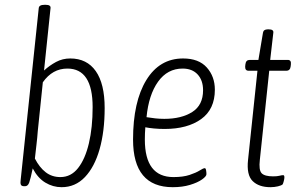

<svg xmlns="http://www.w3.org/2000/svg" viewBox="-20 -772 1256 798"><path d="M236 6Q200 6 168.5 -13Q137 -32 116 -72Q107 -29 101.5 -13.5Q96 2 84 2H81Q69 2 66.5 -5Q64 -12 66 -25L141 -738Q142 -752 165 -752H170Q192 -752 190 -738L163 -479Q186 -500 213 -514.5Q240 -529 272 -529Q341 -529 378 -476.5Q415 -424 415 -323Q415 -226 394 -152Q373 -78 333 -36Q293 6 236 6ZM231 -36Q275 -36 304.5 -73.5Q334 -111 349.5 -176.5Q365 -242 365 -327Q365 -487 260 -487Q198 -487 158 -430L137 -227Q135 -199 131.5 -170Q128 -141 125 -113Q144 -76 170 -56Q196 -36 231 -36Z M698 6Q533 6 533 -192Q533 -349 588 -439Q643 -529 741 -529Q806 -529 839.5 -491.5Q873 -454 873 -399Q873 -318 816 -277Q759 -236 664 -236Q641 -236 620 -238Q599 -240 584 -243Q582 -217 582 -192Q582 -36 701 -36Q741 -36 768 -45Q795 -54 810 -63.5Q825 -73 831 -73Q835 -73 836.5 -64.5Q838 -56 838 -48Q838 -39 819.5 -26Q801 -13 769.5 -3.5Q738 6 698 6ZM663 -278Q734 -278 779 -306.5Q824 -335 824 -397Q824 -438 801.5 -462.5Q779 -487 739 -487Q676 -487 637 -432.5Q598 -378 589 -285Q607 -282 625.5 -280Q644 -278 663 -278Z M1104 6Q1056 6 1030 -19.5Q1004 -45 1011 -108L1050 -478H1013Q998 -478 999 -496L1000 -505Q1002 -523 1018 -523H1054L1073 -636Q1075 -650 1093 -650H1097Q1118 -650 1116 -636L1103 -523H1176Q1191 -523 1189 -505L1188 -496Q1186 -478 1170 -478H1099L1060 -108Q1055 -65 1067.5 -52Q1080 -39 1115 -39Q1132 -39 1141.5 -41.5Q1151 -44 1157 -44Q1162 -44 1162 -35Q1162 -29 1159.5 -19.5Q1157 -10 1155 -6Q1150 -1 1135 2.5Q1120 6 1104 6Z"/></svg>

Font: Asap Condensed Condensed ExtraLight
Style: Italic
Weight: 200
Width: 3
Italic angle: -6°
Designer: Pablo Cosgaya
Foundry: Omnibus-Type
Version: Version 3.001; ttfautohint (v1.8.4.7-5d5b)